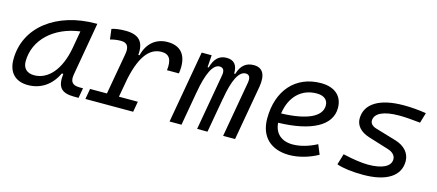

<svg xmlns="http://www.w3.org/2000/svg" viewBox="-44 -921 3018 1327"><g transform="rotate(15 1465.0 -258.0)"><path d="M173.3 10.3C265.1 10.3 338.4 -39.6 379.9 -127.9H390.6C379.4 -32.2 410.2 4.9 504.4 4.9H535.2L547.9 -66.9H522.9C469.2 -66.9 452.6 -92.3 462.4 -145L528.3 -522.5H519C240.7 -522.5 31.7 -370.1 31.7 -135.3C31.7 -43 83 10.3 173.3 10.3ZM197.3 -66.4C146.5 -66.4 116.7 -94.7 116.7 -144C116.7 -299.8 246.1 -418 428.7 -441.9L407.2 -319.3C378.4 -157.7 297.9 -66.4 197.3 -66.4Z M583 0H924.8L938 -75.2H802.7L827.1 -210C865.2 -388.7 929.7 -450.7 1008.8 -450.7C1064.5 -450.7 1085.4 -413.6 1076.2 -337.9H1161.6C1179.7 -459.5 1133.8 -527.3 1031.7 -527.3C948.2 -527.3 887.7 -477.1 866.2 -388.7H857.4C866.2 -484.4 825.2 -527.3 729 -527.3C692.9 -527.3 660.2 -523.4 631.3 -514.6L640.6 -440.9C665 -447.8 690.4 -451.7 716.8 -451.7C762.2 -451.7 779.3 -425.8 769 -369.1L716.8 -75.2H596.2Z M1347.7 -517.6H1276.4L1185.1 0H1270.5L1313.5 -243.7V-242.7C1336.9 -380.9 1374 -457 1421.4 -457C1448.7 -457 1460 -437.5 1452.6 -399.4L1382.3 0H1456.5L1501 -251V-249C1523.4 -383.3 1559.1 -457 1608.4 -457C1634.8 -457 1645 -436.5 1638.7 -399.4L1568.4 0H1653.8L1722.7 -390.6C1738.3 -480.5 1712.4 -527.3 1647.9 -527.3C1593.8 -527.3 1557.6 -500 1538.6 -435.5H1530.8C1532.2 -498 1505.4 -527.3 1453.1 -527.3C1401.9 -527.3 1367.7 -498 1349.6 -430.7H1341.8Z M2047.4 -66.9C1966.8 -66.9 1917.5 -110.8 1912.1 -186C2147 -191.9 2285.2 -264.6 2285.2 -390.6C2285.2 -476.6 2227.1 -527.3 2128.9 -527.3C1948.2 -527.3 1831.5 -397.5 1831.5 -194.8C1831.5 -66.4 1910.2 9.8 2043 9.8C2108.4 9.8 2183.6 -11.2 2246.6 -46.4L2218.3 -114.7C2162.6 -84.5 2099.6 -66.9 2047.4 -66.9ZM1915.5 -253.4C1932.6 -375.5 2008.8 -450.7 2118.7 -450.7C2170.4 -450.7 2199.7 -426.3 2199.7 -385.7C2199.7 -305.2 2096.7 -258.8 1915.5 -253.4Z M2572.3 9.8C2737.8 9.8 2832.5 -50.8 2832.5 -155.8C2832.5 -212.9 2794.4 -257.8 2727.1 -278.3L2580.6 -321.8C2550.8 -330.1 2534.2 -346.7 2534.2 -367.7C2534.2 -420.4 2597.2 -450.7 2708 -450.7C2746.6 -450.7 2801.8 -446.8 2859.4 -440.4L2881.3 -514.2C2831.1 -522.5 2772.5 -527.3 2721.2 -527.3C2547.9 -527.3 2448.7 -466.3 2448.7 -359.9C2448.7 -311 2482.9 -272 2544.4 -252.4L2690.4 -207C2726.6 -196.3 2747.1 -174.3 2747.1 -147.9C2747.1 -96.7 2688.5 -66.9 2585.9 -66.9C2541 -66.9 2475.6 -76.7 2405.8 -92.8L2382.3 -14.6C2424.3 1 2493.2 9.8 2572.3 9.8Z"/></g></svg>

Font: Cascadia Code PL SemiLight
Style: Italic
Weight: 350
Italic angle: -10°
Monospace: yes
Designer: Aaron Bell
Foundry: Saja Typeworks
Version: Version 2404.023